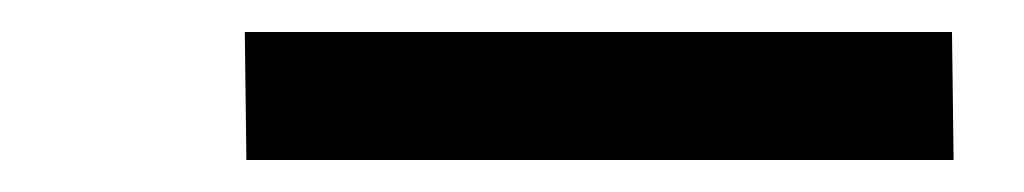

<svg xmlns="http://www.w3.org/2000/svg" viewBox="-20 -730 640 120"><path d="M576 -630H134L133 -710H575Z"/></svg>

Font: Iosevka Aile Extrabold
Style: Italic
Weight: 800
Italic angle: -9°
Designer: Belleve Invis
Foundry: Belleve Invis
Version: Version 31.1.0; ttfautohint (v1.8.4)